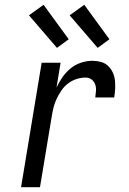

<svg xmlns="http://www.w3.org/2000/svg" viewBox="-20 -782 540 802"><path d="M68 0 154 -520H233L216 -416Q226 -438 240.5 -459Q255 -480 274.5 -496Q294 -512 318 -520Q342 -528 365 -528Q384 -528 401 -523.5Q418 -519 430.5 -507.5Q443 -496 450.5 -480.5Q458 -465 460 -447.5Q462 -430 461 -411.5Q460 -393 457 -375H378Q380 -389 381 -403Q382 -417 377.5 -429.5Q373 -442 362.5 -450Q352 -458 338 -458Q319 -458 300 -452Q281 -446 264.5 -433.5Q248 -421 236.5 -404Q225 -387 216.5 -369Q208 -351 203.5 -332.5Q199 -314 196 -295L147 0ZM388 -582 271 -718 332 -762 437 -618ZM218 -582 101 -718 162 -762 267 -618Z"/></svg>

Font: Iosevka Term Curly
Style: Italic
Weight: 400
Italic angle: -9°
Designer: Belleve Invis
Foundry: Belleve Invis
Version: Version 32.3.0